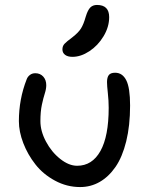

<svg xmlns="http://www.w3.org/2000/svg" viewBox="-20 -798 629 784"><path d="M275.9 -565.9Q256.3 -565.9 245.6 -574.2Q234.9 -582.5 234.9 -596.2Q234.9 -609.9 243.2 -618.9Q251.5 -627.9 275.9 -646Q300.3 -665 310.8 -681.9Q321.3 -698.7 330.1 -730Q338.4 -757.3 348.9 -767.6Q359.4 -777.8 376 -777.8Q425.8 -777.8 425.8 -728Q425.8 -688 402.8 -649.9Q379.9 -611.8 345 -588.9Q310.1 -565.9 275.9 -565.9ZM307.1 -34.2Q252.9 -34.2 204.6 -60.3Q156.2 -86.4 124.8 -126.5Q93.3 -166.5 75.2 -213.4Q57.1 -260.3 57.1 -303.2Q57.1 -393.1 88.9 -474.1Q92.8 -484.9 102.1 -491.9Q111.3 -499 124 -499Q144 -499 156.5 -485.4Q168.9 -471.7 168.9 -450.2Q168.9 -435.1 163.1 -417Q157.2 -398.9 151.1 -370.8Q145 -342.8 145 -303.2Q145 -262.7 167.7 -220Q190.4 -177.2 225.8 -149.2Q261.2 -121.1 294.9 -121.1Q356.4 -121.1 390.1 -181.4Q423.8 -241.7 423.8 -357.9Q423.8 -386.7 420.4 -417.5Q417 -448.2 417 -462.9Q417 -481.9 424.3 -491.5Q431.6 -501 450.2 -501Q480 -501 495.6 -470.2Q511.2 -439.5 511.2 -367.2Q511.2 -285.2 495.4 -220.9Q479.5 -156.7 451.7 -116.5Q423.8 -76.2 387.2 -55.2Q350.6 -34.2 307.1 -34.2Z"/></svg>

Font: Shantell Sans Irregular Bouncy
Style: Regular
Weight: 400
Designer: Stephen Nixon, Anya Danilova, Shantell Martin
Foundry: Arrow Type
Version: Version 1.006;[9816181b4]